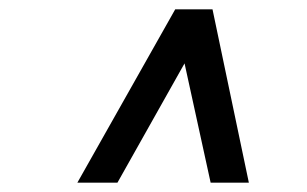

<svg xmlns="http://www.w3.org/2000/svg" viewBox="-20 -770 658 412"><path d="M146 -378 356 -750H436L514 -378H432L376 -634L232 -378Z"/></svg>

Font: Hermit LightItalic
Style: Regular
Weight: 300
Italic angle: -10°
Designer: Pablo Caro
Version: Version 2.000;PS 002.000;hotconv 1.0.88;makeotf.lib2.5.64775